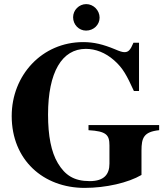

<svg xmlns="http://www.w3.org/2000/svg" viewBox="-20 -896 818 935"><path d="M755 -287H411V-262C497 -257 513 -240 513 -188V-99C513 -48 488 -14 417 -14C340 -14 297 -43 262 -101C229 -156 214 -235 214 -338C214 -545 282 -658 398 -658C445 -658 493 -640 536 -602C579 -564 597 -529 632 -453H657V-688H630C615 -652 605 -642 586 -642C576 -642 563 -646 540 -656C482 -680 437 -691 385 -691C185 -691 37 -530 37 -331C37 -117 191 19 392 19C496 19 604 -6 669 -44V-162C669 -225 680 -254 755 -262ZM465 -810C465 -846 435 -876 400 -876C365 -876 336 -847 336 -812C336 -776 364 -747 399 -747C436 -747 465 -775 465 -810Z"/></svg>

Font: XITS Math
Style: Bold
Weight: 700
Designer: MicroPress Inc., with final additions and corrections provided by Coen Hoffman, Elsevier (retired)
Version: Version 1.302